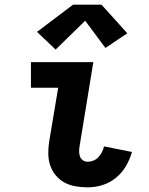

<svg xmlns="http://www.w3.org/2000/svg" viewBox="-20 -797 640 825"><path d="M357 8Q330 8 304.5 3.5Q279 -1 257.5 -12.5Q236 -24 220 -43Q204 -62 196 -85.5Q188 -109 187.5 -135Q187 -161 191 -187L230 -420H113V-530H381L322 -169Q320 -158 320 -146.5Q320 -135 323.5 -125Q327 -115 336 -108.5Q345 -102 357 -102Q369 -102 381.5 -107Q394 -112 403 -122Q412 -132 418 -143.5Q424 -155 427 -168L547 -144Q538 -112 521 -83Q504 -54 477.5 -32.5Q451 -11 419.5 -1.5Q388 8 357 8ZM219 -584 139 -660 294 -777H416L527 -654L433 -591L346 -708Z"/></svg>

Font: Iosevka Slab XBdEx
Style: Italic
Weight: 800
Width: 7
Italic angle: -9°
Monospace: yes
Designer: Belleve Invis
Foundry: Belleve Invis
Version: Version 11.1.1; ttfautohint (v1.8.3)